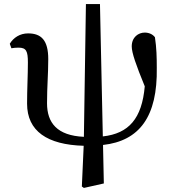

<svg xmlns="http://www.w3.org/2000/svg" viewBox="-20 -701 848 943"><path d="M471 -681H402L392 -29C260 -35 211 -98 211 -194C211 -277 217 -335 217 -411C217 -503 183 -537 118 -537C78 -537 46 -516 28 -486L36 -464C45 -466 61 -467 71 -467C109 -467 117 -450 117 -394C117 -331 113 -264 113 -192C113 -57 212 10 391 15L382 215L392 222L490 200L486 11C665 -9 754 -128 750 -368C750 -419 749 -465 741 -518C730 -533 711 -541 691 -541C660 -541 627 -519 627 -473C627 -442 648 -382 691 -277C677 -119 613 -45 485 -31Z"/></svg>

Font: Source Han Serif CN SemiBold
Style: Regular
Weight: 600
Designer: Ryoko NISHIZUKA 西塚涼子 (kana & ideographs); Frank Grießhammer (Latin, Greek & Cyrillic); Wenlong ZHANG 张文龙 (bopomofo); San
Foundry: Adobe Systems Incorporated
Version: Version 1.000;PS 1;hotconv 16.6.53;makeotf.lib2.5.65590